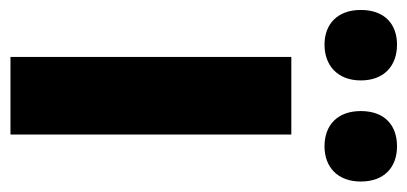

<svg xmlns="http://www.w3.org/2000/svg" viewBox="-264 -566 797 376"><g transform="rotate(90 135.0 -378.5)"><path d="M-33 -686C-33 -640 -5 -615 35 -615C76 -615 105 -641 105 -686C105 -732 76 -757 35 -757C-5 -757 -33 -733 -33 -686ZM165 -686C165 -641 192 -615 234 -615C275 -615 303 -641 303 -686C303 -732 275 -757 234 -757C193 -757 165 -733 165 -686ZM211 0V-550H59V0Z"/></g></svg>

Font: Noto Sans Myanmar UI Condensed ExtraBold
Style: Regular
Weight: 800
Width: 3
Designer: Monotype Design Team
Foundry: Monotype Imaging Inc.
Version: Version 2.103